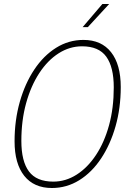

<svg xmlns="http://www.w3.org/2000/svg" viewBox="-20 -926 640 962"><path d="M240 16Q150 16 101.5 -45Q53 -106 53 -218Q53 -323 79 -415Q105 -507 151.5 -577Q198 -647 261 -686.5Q324 -726 398 -726Q488 -726 536.5 -664.5Q585 -603 585 -490Q585 -385 559 -293.5Q533 -202 486.5 -132Q440 -62 377 -23Q314 16 240 16ZM247 -16Q309 -16 364 -51Q419 -86 461 -149.5Q503 -213 526.5 -299Q550 -385 550 -488Q550 -590 512.5 -642Q475 -694 391 -694Q329 -694 274 -659Q219 -624 177 -560Q135 -496 111 -409.5Q87 -323 87 -220Q87 -118 125 -67Q163 -16 247 -16ZM394 -790 493 -906H527L420 -790Z"/></svg>

Font: Geist Mono Thin
Style: Italic
Weight: 100
Italic angle: -12°
Monospace: yes
Designer: Basement.studio, Andrés Briganti, Mateo Zaragoza
Foundry: Basement.studio, Vercel, Andrés Briganti, Guido Ferreyra, Mateo Zaragoza
Version: Version 1.500; ttfautohint (v1.8.4.7-5d5b)